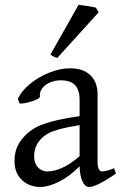

<svg xmlns="http://www.w3.org/2000/svg" viewBox="-20 -747 499 782"><path d="M304.2 -69.8Q262.7 -27.8 219.7 -6.6Q176.8 14.6 143.1 14.6Q117.7 14.6 94 3.4Q70.3 -7.8 54.7 -31.5Q39.1 -55.2 39.1 -90.8Q39.1 -125.5 50.8 -150.4Q62.5 -175.3 83 -195.8Q101.1 -213.9 123.8 -226.8Q146.5 -239.7 189.7 -251.7Q232.9 -263.7 304.2 -273.9V-342.8Q304.2 -378.4 286.6 -399.2Q269 -419.9 227.1 -419.9Q205.1 -419.9 184.8 -411.6Q164.6 -403.3 152.6 -388.2Q140.6 -373 142.6 -353.5Q143.1 -348.1 128.9 -341.6Q114.7 -335 95.5 -330.1Q76.2 -325.2 64.9 -325.2Q61 -325.2 59.6 -325.7L52.7 -344.7Q67.4 -376.5 102.3 -405.3Q137.2 -434.1 181.2 -451.4Q225.1 -468.8 265.6 -468.8Q318.8 -468.8 348.1 -440.7Q377.4 -412.6 377.4 -362.3V-86.9Q377.4 -48.8 397 -48.8Q413.1 -48.8 444.8 -62L452.1 -40Q412.1 -12.2 384.5 1.2Q356.9 14.6 342.8 14.6Q326.7 14.6 315.9 -8.3Q305.2 -31.2 304.2 -69.8ZM304.2 -237.3Q252 -229 221.4 -220.5Q190.9 -211.9 175 -202.9Q159.2 -193.8 147.5 -181.6Q119.1 -151.9 119.1 -111.8Q119.1 -87.9 128.2 -74Q137.2 -60.1 149.2 -54.4Q161.1 -48.8 171.9 -48.8Q232.4 -48.8 304.2 -110.8ZM185.5 -524.9 299.8 -727.1Q312.5 -726.1 336.4 -722.4Q360.4 -718.8 370.6 -715.8L381.8 -696.8L213.4 -511.2Q199.7 -513.7 185.5 -524.9Z"/></svg>

Font: David Libre
Style: Regular
Weight: 400
Version: Version 1.000